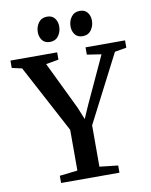

<svg xmlns="http://www.w3.org/2000/svg" viewBox="-117 -1029 870 1103"><g transform="rotate(-10 318.0 -477.5)"><path d="M253 -54V-291.5L42.5 -687L-16 -700V-743H256.5V-700.5L182.5 -687.5L316.5 -410.5L346 -338L377 -409.5L505.5 -687.5L422 -700.5V-743H652.5V-700.5L584 -688.5L381.5 -295V-54L489 -42V0H148.5V-42ZM226.5 -809Q197.5 -809 182.2 -828.5Q167 -848 167 -876Q167 -907.5 184.5 -931.2Q202 -955 234 -955H235Q264 -955 279 -935.5Q294 -916 294 -888Q294 -857 276.8 -833Q259.5 -809 227.5 -809ZM417 -809Q388 -809 373 -828.5Q358 -848 358 -876Q358 -907.5 375.5 -931.2Q393 -955 425 -955H426Q455 -955 470 -935.5Q485 -916 485 -888Q485 -857 467.5 -833Q450 -809 418 -809Z"/></g></svg>

Font: Merriweather 60pt SemiBold
Style: Regular
Weight: 600
Version: Version 2.100